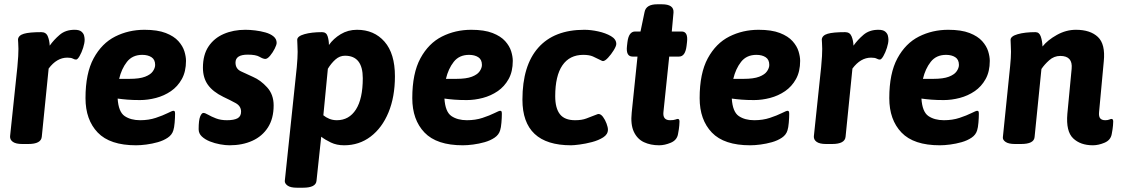

<svg xmlns="http://www.w3.org/2000/svg" viewBox="-20 -670 5233 896"><path d="M84 2Q54 2 40 -8Q26 -18 27 -34L61 -357Q64 -387 65 -408Q66 -429 66 -442Q66 -460 65 -469.5Q64 -479 64 -486Q66 -505 91.5 -512.5Q117 -520 173 -520Q195 -520 203 -500.5Q211 -481 212 -457Q231 -484 258.5 -507.5Q286 -531 328 -531Q350 -531 360 -522.5Q370 -514 372.5 -503.5Q375 -493 375 -485Q375 -469 368 -447Q361 -425 351.5 -408.5Q342 -392 335 -392Q328 -392 320 -396.5Q312 -401 294 -401Q245 -401 207 -350L175 -32Q172 2 112 2Z M654 -531Q715 -531 753.5 -516Q792 -501 812.5 -478Q833 -455 840.5 -430.5Q848 -406 848 -386Q848 -336 828.5 -301Q809 -266 777.5 -244.5Q746 -223 708 -213Q670 -203 633 -203Q600 -203 575 -205Q550 -207 529 -210Q533 -148 561.5 -128.5Q590 -109 634 -109Q674 -109 707 -120Q740 -131 762 -142Q784 -153 789 -153Q792 -153 794.5 -151Q797 -149 797 -139Q797 -121 795 -97.5Q793 -74 789 -62Q783 -41 763 -27.5Q743 -14 716.5 -6.5Q690 1 663 4.5Q636 8 615 8Q493 8 436 -51.5Q379 -111 379 -212Q379 -328 417 -398Q455 -468 517.5 -499.5Q580 -531 654 -531ZM644 -414Q598 -414 572.5 -381.5Q547 -349 536 -302H584Q631 -302 657 -312Q683 -322 693.5 -337.5Q704 -353 704 -367Q704 -392 687 -403Q670 -414 644 -414Z M1051 8Q1032 8 1007 3.5Q982 -1 959.5 -10Q937 -19 922 -33Q907 -47 907 -67Q907 -109 914 -126Q921 -143 929 -143Q937 -143 951.5 -134.5Q966 -126 988 -117.5Q1010 -109 1039 -109Q1072 -109 1088.5 -118Q1105 -127 1105 -149Q1105 -175 1079.5 -189Q1054 -203 1022 -218Q973 -242 950 -274.5Q927 -307 927 -354Q927 -414 953 -453Q979 -492 1024 -511.5Q1069 -531 1125 -531Q1146 -531 1171 -528Q1196 -525 1219 -518.5Q1242 -512 1256.5 -500Q1271 -488 1271 -470Q1271 -461 1262 -443Q1253 -425 1240.5 -410Q1228 -395 1218 -395Q1208 -395 1191 -405Q1174 -415 1136 -415Q1079 -415 1079 -378Q1079 -349 1104.5 -337Q1130 -325 1161 -311Q1196 -296 1226.5 -262.5Q1257 -229 1257 -178Q1257 -117 1230.5 -75.5Q1204 -34 1157.5 -13Q1111 8 1051 8Z M1366 206Q1336 206 1322.5 196.5Q1309 187 1309 175L1365 -357Q1367 -379 1368 -397Q1369 -415 1369 -428Q1369 -446 1368 -459.5Q1367 -473 1367 -484Q1367 -501 1400.5 -510.5Q1434 -520 1483 -520Q1503 -520 1509 -500.5Q1515 -481 1515 -460Q1536 -490 1570 -510.5Q1604 -531 1646 -531Q1726 -531 1774.5 -475.5Q1823 -420 1823 -314Q1823 -218 1793 -145.5Q1763 -73 1709.5 -32.5Q1656 8 1586 8Q1551 8 1524 -5Q1497 -18 1479 -32L1457 174Q1454 206 1394 206ZM1552 -109Q1609 -109 1641 -159Q1673 -209 1673 -305Q1673 -410 1590 -410Q1565 -410 1545 -392Q1525 -374 1510 -349L1489 -132Q1501 -122 1517 -115.5Q1533 -109 1552 -109Z M2179 -531Q2240 -531 2278.5 -516Q2317 -501 2337.5 -478Q2358 -455 2365.5 -430.5Q2373 -406 2373 -386Q2373 -336 2353.5 -301Q2334 -266 2302.5 -244.5Q2271 -223 2233 -213Q2195 -203 2158 -203Q2125 -203 2100 -205Q2075 -207 2054 -210Q2058 -148 2086.5 -128.5Q2115 -109 2159 -109Q2199 -109 2232 -120Q2265 -131 2287 -142Q2309 -153 2314 -153Q2317 -153 2319.5 -151Q2322 -149 2322 -139Q2322 -121 2320 -97.5Q2318 -74 2314 -62Q2308 -41 2288 -27.5Q2268 -14 2241.5 -6.5Q2215 1 2188 4.5Q2161 8 2140 8Q2018 8 1961 -51.5Q1904 -111 1904 -212Q1904 -328 1942 -398Q1980 -468 2042.5 -499.5Q2105 -531 2179 -531ZM2169 -414Q2123 -414 2097.5 -381.5Q2072 -349 2061 -302H2109Q2156 -302 2182 -312Q2208 -322 2218.5 -337.5Q2229 -353 2229 -367Q2229 -392 2212 -403Q2195 -414 2169 -414Z M2645 8Q2418 8 2418 -205Q2418 -364 2492 -447.5Q2566 -531 2707 -531Q2737 -531 2771.5 -523.5Q2806 -516 2831 -501.5Q2856 -487 2856 -465Q2856 -455 2844 -435.5Q2832 -416 2817.5 -400.5Q2803 -385 2794 -385Q2793 -385 2789.5 -386Q2786 -387 2775 -393Q2764 -399 2747 -406.5Q2730 -414 2702 -414Q2638 -414 2604.5 -365Q2571 -316 2571 -221Q2571 -165 2593 -137Q2615 -109 2664 -109Q2695 -109 2716 -117Q2737 -125 2755 -132Q2761 -134 2765.5 -136Q2770 -138 2773 -138Q2784 -138 2794 -124.5Q2804 -111 2810.5 -93.5Q2817 -76 2817 -65Q2817 -43 2795 -29Q2773 -15 2742.5 -7Q2712 1 2684.5 4.5Q2657 8 2645 8Z M3056 8Q3016 8 2985 -6.5Q2954 -21 2938 -55Q2922 -89 2928 -145L2955 -406H2932Q2900 -406 2906 -456L2908 -473Q2914 -523 2944 -523H2969L2988 -614Q2995 -650 3047 -650H3069Q3126 -650 3123 -611L3115 -523H3161Q3192 -523 3186 -473L3184 -456Q3178 -406 3149 -406H3103L3076 -147Q3072 -109 3107 -109Q3123 -109 3131.5 -112Q3140 -115 3143 -115Q3151 -115 3151 -103Q3151 -99 3150 -84.5Q3149 -70 3144 -44Q3139 -16 3110.5 -4Q3082 8 3056 8Z M3520 -531Q3581 -531 3619.5 -516Q3658 -501 3678.5 -478Q3699 -455 3706.5 -430.5Q3714 -406 3714 -386Q3714 -336 3694.5 -301Q3675 -266 3643.5 -244.5Q3612 -223 3574 -213Q3536 -203 3499 -203Q3466 -203 3441 -205Q3416 -207 3395 -210Q3399 -148 3427.5 -128.5Q3456 -109 3500 -109Q3540 -109 3573 -120Q3606 -131 3628 -142Q3650 -153 3655 -153Q3658 -153 3660.5 -151Q3663 -149 3663 -139Q3663 -121 3661 -97.5Q3659 -74 3655 -62Q3649 -41 3629 -27.5Q3609 -14 3582.5 -6.5Q3556 1 3529 4.5Q3502 8 3481 8Q3359 8 3302 -51.5Q3245 -111 3245 -212Q3245 -328 3283 -398Q3321 -468 3383.5 -499.5Q3446 -531 3520 -531ZM3510 -414Q3464 -414 3438.5 -381.5Q3413 -349 3402 -302H3450Q3497 -302 3523 -312Q3549 -322 3559.5 -337.5Q3570 -353 3570 -367Q3570 -392 3553 -403Q3536 -414 3510 -414Z M3835 2Q3805 2 3791 -8Q3777 -18 3778 -34L3812 -357Q3815 -387 3816 -408Q3817 -429 3817 -442Q3817 -460 3816 -469.5Q3815 -479 3815 -486Q3817 -505 3842.5 -512.5Q3868 -520 3924 -520Q3946 -520 3954 -500.5Q3962 -481 3963 -457Q3982 -484 4009.5 -507.5Q4037 -531 4079 -531Q4101 -531 4111 -522.5Q4121 -514 4123.5 -503.5Q4126 -493 4126 -485Q4126 -469 4119 -447Q4112 -425 4102.5 -408.5Q4093 -392 4086 -392Q4079 -392 4071 -396.5Q4063 -401 4045 -401Q3996 -401 3958 -350L3926 -32Q3923 2 3863 2Z M4405 -531Q4466 -531 4504.5 -516Q4543 -501 4563.5 -478Q4584 -455 4591.5 -430.5Q4599 -406 4599 -386Q4599 -336 4579.5 -301Q4560 -266 4528.5 -244.5Q4497 -223 4459 -213Q4421 -203 4384 -203Q4351 -203 4326 -205Q4301 -207 4280 -210Q4284 -148 4312.5 -128.5Q4341 -109 4385 -109Q4425 -109 4458 -120Q4491 -131 4513 -142Q4535 -153 4540 -153Q4543 -153 4545.5 -151Q4548 -149 4548 -139Q4548 -121 4546 -97.5Q4544 -74 4540 -62Q4534 -41 4514 -27.5Q4494 -14 4467.5 -6.5Q4441 1 4414 4.5Q4387 8 4366 8Q4244 8 4187 -51.5Q4130 -111 4130 -212Q4130 -328 4168 -398Q4206 -468 4268.5 -499.5Q4331 -531 4405 -531ZM4395 -414Q4349 -414 4323.5 -381.5Q4298 -349 4287 -302H4335Q4382 -302 4408 -312Q4434 -322 4444.5 -337.5Q4455 -353 4455 -367Q4455 -392 4438 -403Q4421 -414 4395 -414Z M5080 8Q5022 8 4988 -24.5Q4954 -57 4961 -139L4981 -349Q4987 -409 4928 -409Q4899 -409 4876.5 -389Q4854 -369 4840 -348L4808 -30Q4805 2 4745 2H4717Q4687 2 4673 -7.5Q4659 -17 4660 -29L4694 -362Q4696 -379 4697 -398.5Q4698 -418 4698 -428Q4698 -446 4697 -459.5Q4696 -473 4696 -484Q4696 -501 4729.5 -510.5Q4763 -520 4812 -520Q4830 -520 4837 -499.5Q4844 -479 4845 -453Q4869 -483 4912 -507Q4955 -531 5001 -531Q5068 -531 5103.5 -497.5Q5139 -464 5131 -384L5109 -147Q5107 -126 5114.5 -117.5Q5122 -109 5138 -109Q5149 -109 5156.5 -112Q5164 -115 5167 -115Q5175 -115 5175 -103Q5175 -99 5174 -84.5Q5173 -70 5168 -44Q5163 -16 5134.5 -4Q5106 8 5080 8Z"/></svg>

Font: Asap
Style: Bold Italic
Weight: 700
Italic angle: -6°
Designer: Pablo Cosgaya
Foundry: Omnibus-Type
Version: Version 3.001; ttfautohint (v1.8.3)